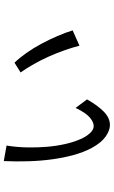

<svg xmlns="http://www.w3.org/2000/svg" viewBox="192 -810 615 1040"><g transform="rotate(-90 500.0 -290.5)"><path d="M481 -127Q449 -70 415 -36.5Q381 -3 342 -3Q313 -3 279.5 -26.5Q246 -50 218 -102Q195 -145 180 -199.5Q165 -254 156.5 -316Q148 -378 146 -445Q144 -512 147 -578L231 -563Q222 -507 221 -450.5Q220 -394 224.5 -342Q229 -290 240 -242.5Q251 -195 268 -158Q279 -133 297.5 -112Q316 -91 337 -91Q358 -91 383 -112Q408 -133 435 -189ZM772 -168Q762 -207 747 -249.5Q732 -292 713.5 -333.5Q695 -375 673 -414Q651 -453 627 -487L680 -520Q706 -493 732.5 -455.5Q759 -418 782 -375Q805 -332 824 -288Q843 -244 855 -205Z"/></g></svg>

Font: NanumGothicCoding
Style: Regular
Weight: 400
Monospace: yes
Designer: Kwon Bruce; Nicolas Noh; Sung-woo Choi; Go-un Cha; Soo-hyun Park;
Foundry: NHN Corporation
Version: Version 2.000;PS 1;hotconv 1.0.49;makeotf.lib2.0.14853